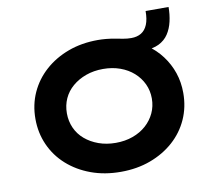

<svg xmlns="http://www.w3.org/2000/svg" viewBox="-88 -928 1167 1041"><g transform="rotate(-10 495.5 -407.5)"><path d="M495.9 10Q406.3 10 331.8 -17.5Q257.3 -45 202.5 -94Q147.7 -143 118.1 -209.4Q88.4 -275.7 88.4 -352.9Q88.4 -430.6 118.3 -496.7Q148.3 -562.7 203.1 -611.7Q257.9 -660.7 332.1 -688.2Q406.3 -715.7 495.9 -715.7Q516.5 -715.7 541.1 -713.5Q565.6 -711.2 589.8 -706.6Q611.3 -702.6 632.8 -698.6Q654.3 -694.6 676.9 -694.6Q708.6 -694.6 731.4 -708.2Q754.3 -721.9 766.3 -751Q778.3 -780 778.3 -825.5H904.7Q904.7 -784.2 896 -746.2Q887.3 -708.3 868.1 -679.1Q848.9 -649.9 815.1 -633.1Q781.2 -616.4 729 -616.6L753.7 -636.5Q800.4 -604.9 833.8 -560.4Q867.2 -515.9 884.8 -464Q902.4 -412.1 902.4 -352.9Q902.4 -275.1 872.8 -209.1Q843.2 -143 788.4 -94Q733.6 -45 659.3 -17.5Q585.1 10 495.9 10ZM495.9 -149.5Q547.2 -149.5 589.9 -165Q632.7 -180.5 663.6 -208.1Q694.6 -235.7 712 -272.8Q729.3 -309.8 729.3 -352.9Q729.3 -396 712 -433Q694.6 -470 663.6 -497.6Q632.7 -525.2 589.9 -540.7Q547.2 -556.2 495.9 -556.2Q444.7 -556.2 401.7 -540.7Q358.8 -525.2 327 -498.1Q295.2 -471 278.4 -434Q261.6 -397 261.6 -352.9Q261.6 -309.8 278.4 -272.3Q295.2 -234.7 327 -207.6Q358.8 -180.5 401.7 -165Q444.7 -149.5 495.9 -149.5Z"/></g></svg>

Font: Lexend Giga
Style: Regular
Weight: 400
Designer: Bonnie Shaver-Troup, Thomas Jockin
Foundry: Lexend
Version: Version 1.007